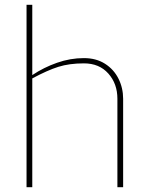

<svg xmlns="http://www.w3.org/2000/svg" viewBox="-20 -783 622 803"><path d="M91 -763H115V-469Q163 -501 218.5 -520.5Q274 -540 331 -540Q382 -540 419 -516.5Q456 -493 475.5 -454Q495 -415 495 -370V0H471V-370Q471 -433 433 -475.5Q395 -518 331 -518Q270 -518 224 -503.5Q178 -489 115 -455V0H91Z"/></svg>

Font: Exo Thin
Style: Regular
Weight: 250
Designer: Natanael Gama
Foundry: Natanael Gama
Version: Version 1.500; ttfautohint (v1.6)